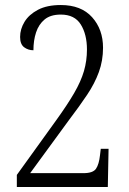

<svg xmlns="http://www.w3.org/2000/svg" viewBox="-20 -744 512 764"><path d="M47 0V-48L204 -266Q248 -327 275 -373.5Q302 -420 314 -461Q326 -502 326 -547Q326 -607 301.5 -646.5Q277 -686 222 -686Q181 -686 157.5 -666.5Q134 -647 123.5 -615Q113 -583 113 -544Q92 -544 76 -556Q60 -568 60 -597Q60 -628 77.5 -657Q95 -686 131 -705Q167 -724 222 -724Q303 -724 346.5 -675.5Q390 -627 390 -554Q390 -503 373.5 -457.5Q357 -412 326.5 -366.5Q296 -321 255 -267L100 -55H312Q350 -55 362 -72.5Q374 -90 378 -127L381 -152H412L409 0Z"/></svg>

Font: Noto Serif Condensed Light
Style: Regular
Weight: 300
Width: 3
Designer: Monotype Design Team
Foundry: Monotype Imaging Inc.
Version: Version 2.013